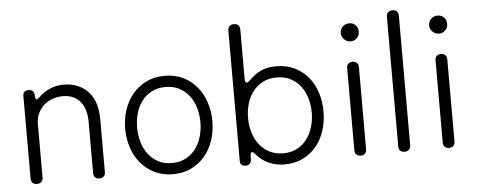

<svg xmlns="http://www.w3.org/2000/svg" viewBox="-49 -844 2425 976"><g transform="rotate(-5 1163.5 -355.5)"><path d="M74 -31V-451Q74 -479 103 -479Q130 -479 132 -451V-445Q134 -428 140 -428Q145 -428 154 -437Q180 -463 212.5 -477Q245 -491 282 -491Q325 -491 357 -476.5Q389 -462 410.5 -437Q432 -412 442.5 -377.5Q453 -343 453 -302V-30Q453 -16 445 -8Q437 0 423 0Q409 0 401 -8Q393 -16 393 -30V-293Q393 -322 386 -347.5Q379 -373 364.5 -392Q350 -411 327.5 -422Q305 -433 273 -433Q245 -433 219.5 -423.5Q194 -414 175.5 -397Q157 -380 146 -356Q135 -332 135 -303V-31Q135 -17 127 -8.5Q119 0 105 0Q74 0 74 -31Z M797 11Q744 11 702.5 -10Q661 -31 632.5 -65.5Q604 -100 589.5 -145.5Q575 -191 575 -240Q575 -290 590 -335.5Q605 -381 633.5 -415.5Q662 -450 703.5 -470.5Q745 -491 797 -491Q851 -491 892.5 -470.5Q934 -450 962.5 -415Q991 -380 1005.5 -335Q1020 -290 1020 -240Q1020 -189 1005 -143.5Q990 -98 961 -63.5Q932 -29 891 -9Q850 11 797 11ZM797 -46Q838 -46 868.5 -62.5Q899 -79 919 -106Q939 -133 949 -168Q959 -203 959 -240Q959 -278 949 -313Q939 -348 918.5 -375Q898 -402 868 -418Q838 -434 797 -434Q756 -434 725.5 -417.5Q695 -401 675 -374Q655 -347 645.5 -312Q636 -277 636 -240Q636 -203 646 -168Q656 -133 676 -106Q696 -79 726 -62.5Q756 -46 797 -46Z M1366 11Q1324 11 1287.5 -5Q1251 -21 1224 -53Q1213 -66 1207 -66Q1199 -66 1198 -44V-28Q1196 0 1169 0Q1141 0 1141 -28V-692Q1141 -706 1149.5 -714Q1158 -722 1172 -722Q1186 -722 1194 -714Q1202 -706 1202 -692V-444Q1202 -420 1211 -420Q1218 -420 1231 -433Q1260 -462 1291.5 -476Q1323 -490 1366 -490Q1420 -490 1461.5 -469.5Q1503 -449 1531 -414.5Q1559 -380 1573 -335Q1587 -290 1587 -240Q1587 -189 1572.5 -143.5Q1558 -98 1529.5 -63.5Q1501 -29 1460 -9Q1419 11 1366 11ZM1365 -46Q1406 -46 1436.5 -62.5Q1467 -79 1487 -106Q1507 -133 1517 -168Q1527 -203 1527 -240Q1527 -278 1517 -312.5Q1507 -347 1486.5 -374Q1466 -401 1436 -417Q1406 -433 1365 -433Q1324 -433 1293.5 -417Q1263 -401 1242.5 -374Q1222 -347 1212 -312.5Q1202 -278 1202 -240Q1202 -203 1212 -168Q1222 -133 1242.5 -106Q1263 -79 1293.5 -62.5Q1324 -46 1365 -46Z M1756 -583Q1737 -583 1723 -596.5Q1709 -610 1709 -629Q1709 -649 1722.5 -662Q1736 -675 1756 -675Q1776 -675 1788.5 -662Q1801 -649 1801 -629Q1801 -610 1788 -596.5Q1775 -583 1756 -583ZM1726 -30V-449Q1726 -463 1734 -471Q1742 -479 1756 -479Q1770 -479 1778 -471Q1786 -463 1786 -449V-30Q1786 -16 1778 -8Q1770 0 1756 0Q1742 0 1734 -8Q1726 -16 1726 -30Z M1950 -31V-692Q1950 -706 1958.5 -714Q1967 -722 1981 -722Q1995 -722 2003 -714Q2011 -706 2011 -692V-31Q2011 -17 2003 -8.5Q1995 0 1981 0Q1950 0 1950 -31Z M2207 -583Q2188 -583 2174 -596.5Q2160 -610 2160 -629Q2160 -649 2173.5 -662Q2187 -675 2207 -675Q2227 -675 2239.5 -662Q2252 -649 2252 -629Q2252 -610 2239 -596.5Q2226 -583 2207 -583ZM2177 -30V-449Q2177 -463 2185 -471Q2193 -479 2207 -479Q2221 -479 2229 -471Q2237 -463 2237 -449V-30Q2237 -16 2229 -8Q2221 0 2207 0Q2193 0 2185 -8Q2177 -16 2177 -30Z"/></g></svg>

Font: Higure Gothic
Style: Regular
Weight: 400
Designer: Yoshimichi Ohira
Foundry: Positype
Version: Version 1.000